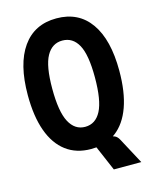

<svg xmlns="http://www.w3.org/2000/svg" viewBox="-131 -829 861 1074"><g transform="rotate(-15 300.0 -292.0)"><path d="M300 15Q215 15 155.8 -29.5Q96.5 -74 65.8 -159.2Q35 -244.5 35 -367.5Q35 -547.5 103.8 -644.5Q172.5 -741.5 300 -741.5Q428 -741.5 496.5 -644.5Q565 -547.5 565 -367.5Q565 -244.5 534.5 -159.2Q504 -74 445 -29.5Q440 -26 435 -22.5Q440.5 -21 447 -18Q460.5 -11.5 470 6L551.5 158H392.5L330.5 13.5Q315.5 15 300 15ZM300 -113.5Q360.5 -113.5 392 -173.8Q423.5 -234 423.5 -367.5Q423.5 -498 392 -555.5Q360.5 -613 300 -613Q240.5 -613 208.5 -555.5Q176.5 -498 176.5 -367.5Q176.5 -234 208.5 -173.8Q240.5 -113.5 300 -113.5Z"/></g></svg>

Font: Spline Sans Mono SemiBold
Style: Regular
Weight: 600
Monospace: yes
Version: Version 1.004